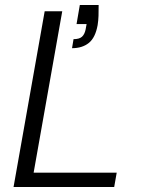

<svg xmlns="http://www.w3.org/2000/svg" viewBox="-20 -745 561 765"><path d="M34 0 158 -700H228L114 -57H445L435 0ZM267 -553 273 -589Q296 -589 306.5 -598.5Q317 -608 321 -627L325 -649H285L298 -725H373Q373 -700 372.5 -682Q372 -664 369 -645Q360 -595 334 -574Q308 -553 267 -553Z"/></svg>

Font: DM Sans Light
Style: Italic
Weight: 300
Italic angle: -10°
Designer: Colophon Foundry, Jonny Pinhorn
Foundry: Colophon Foundry
Version: Version 4.004;gftools[0.9.30]